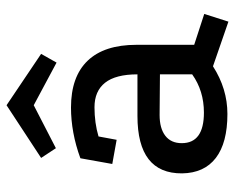

<svg xmlns="http://www.w3.org/2000/svg" viewBox="-84 -598 701 572"><g transform="rotate(-90 266.0 -311.5)"><path d="M355 -27Q288 16 213 16Q127 16 82 -18.5Q37 -53 36 -119Q35 -252 207 -252H331Q331 -317 306 -348.5Q281 -380 233 -380Q210 -380 188 -377Q166 -374 146 -368L136 -314L64 -327L81 -422Q119 -436 157 -443Q195 -450 232 -450Q324 -450 371.5 -400.5Q419 -351 419 -255V-83L511 -53L488 19ZM210 -186Q170 -186 148 -169Q126 -152 126 -120Q126 -54 217 -54Q282 -54 331 -89V-185ZM239 -642 392 -539 366 -493 239 -561 111 -495 82 -539Z"/></g></svg>

Font: Podkova Medium
Style: Regular
Weight: 500
Designer: Ilya Yudin
Foundry: Cyreal (www.cyreal.org)
Version: Version 2.103